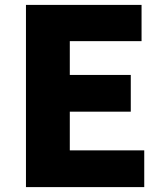

<svg xmlns="http://www.w3.org/2000/svg" viewBox="-20 -764 670 784"><path d="M86 0H569V-150H265V-308H514V-458H265V-596H558V-744H86Z"/></svg>

Font: Noto Sans T Chinese Black
Style: Bold
Weight: 900
Designer: Ryoko NISHIZUKA (kana & ideographs); Paul D. Hunt (Latin, Greek & Cyrillic); Wenlong ZHANG (bopomofo); Sandoll Communica
Foundry: Adobe Systems Incorporated
Version: Version 1.000;PS 1;hotconv 1.0.78;makeotf.lib2.5.61930